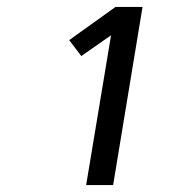

<svg xmlns="http://www.w3.org/2000/svg" viewBox="-20 -858 540 555"><path d="M229 -323 301 -756 215 -696 180 -742 314 -838H392L307 -323Z"/></svg>

Font: Iosevka Curly
Style: Italic
Weight: 400
Italic angle: -9°
Monospace: yes
Designer: Belleve Invis
Foundry: Belleve Invis
Version: Version 22.1.2; ttfautohint (v1.8.4)